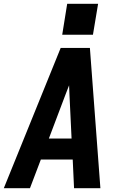

<svg xmlns="http://www.w3.org/2000/svg" viewBox="-29 -986 649 1006"><path d="M-9 0 289 -735H442L497 0H359L352 -150H185L128 0ZM227 -260H346L335 -490Q335 -502 334 -514.5Q333 -527 333 -539Q328 -527 323.5 -514.5Q319 -502 314 -490ZM297 -804 323 -966H485L458 -804Z"/></svg>

Font: Iosevka SS04 XBd Ex
Style: Italic
Weight: 800
Width: 7
Italic angle: -9°
Monospace: yes
Designer: Belleve Invis
Foundry: Belleve Invis
Version: Version 19.0.0; ttfautohint (v1.8.4)